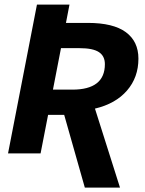

<svg xmlns="http://www.w3.org/2000/svg" viewBox="-20 -679 640 850"><path d="M355.5 151.4 264.2 -170.4H192.9L159.7 0H15.6L143.6 -658.7H287.6L272 -577.6H369.1Q481.4 -577.6 537.1 -536.6Q592.8 -495.6 592.8 -419.4Q592.8 -336.4 542.2 -278.1Q491.7 -219.7 400.4 -198.2L511.2 151.4ZM444.3 -395Q444.3 -430.7 418 -448.2Q391.6 -465.8 332 -465.8H250L214.4 -282.2H300.3Q444.3 -282.2 444.3 -395Z"/></svg>

Font: Liberation Mono
Style: Bold Italic
Weight: 700
Italic angle: -12°
Monospace: yes
Designer: Steve Matteson
Foundry: Ascender Corporation
Version: Version 2.1.5